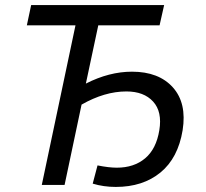

<svg xmlns="http://www.w3.org/2000/svg" viewBox="-20 -730 815 758"><path d="M501 -447Q607 -447 662.5 -385Q718 -323 701 -216Q683 -106 613.5 -49Q544 8 437 8Q389 8 346 -5L365 -77Q410 -68 441 -68Q509 -68 553 -105Q597 -142 609 -216Q621 -289 584.5 -329Q548 -369 479 -369Q393 -369 302 -317L235 0H145L278 -630H86L103 -710H628L610 -630H368L319 -400Q411 -447 501 -447Z"/></svg>

Font: Raleway-v4020 Medium
Style: Italic
Weight: 500
Italic angle: -12°
Designer: Matt McInerney, Pablo Impallari, Rodrigo Fuenzalida
Foundry: Matt McInerney, Pablo Impallari, Rodrigo Fuenzalida
Version: Version 4.020;PS 004.020;hotconv 1.0.88;makeotf.lib2.5.64775